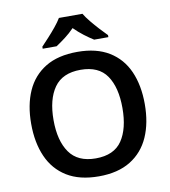

<svg xmlns="http://www.w3.org/2000/svg" viewBox="-99 -1023 989 1117"><g transform="rotate(-10 395.0 -464.0)"><path d="M730 -358Q730 -247 693.5 -164.5Q657 -82 582.5 -36Q508 10 395 10Q281 10 206.5 -36Q132 -82 95.5 -165Q59 -248 59 -359Q59 -470 95.5 -552Q132 -634 206.5 -679.5Q281 -725 396 -725Q508 -725 582.5 -679.5Q657 -634 693.5 -551.5Q730 -469 730 -358ZM191 -358Q191 -236 240 -166Q289 -96 395 -96Q503 -96 550.5 -166Q598 -236 598 -358Q598 -480 550.5 -549.5Q503 -619 396 -619Q289 -619 240 -549.5Q191 -480 191 -358ZM464 -938Q477 -916 499.5 -888.5Q522 -861 546 -835Q570 -809 589 -790V-778H505Q479 -794 449.5 -816.5Q420 -839 393 -866Q367 -839 338 -817Q309 -795 283 -778H201V-790Q220 -810 243.5 -835.5Q267 -861 289.5 -888.5Q312 -916 325 -938Z"/></g></svg>

Font: Noto Sans New Tai Lue SemiBold
Style: Regular
Weight: 600
Version: Version 2.003